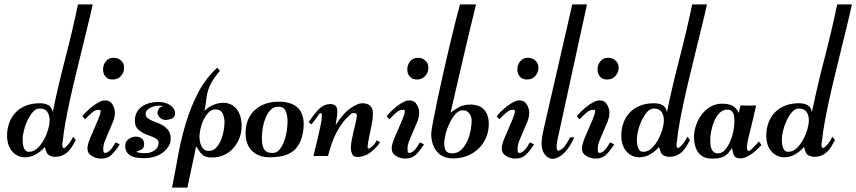

<svg xmlns="http://www.w3.org/2000/svg" viewBox="-20 -710 3898 874"><path d="M266 -70Q263 -55 263.5 -48Q264 -41 266.5 -38.5Q269 -36 271.5 -36.5Q274 -37 276 -38Q289 -49 297.5 -61Q306 -73 313 -88L325 -72Q317 -58 309 -44.5Q301 -31 290.5 -20.5Q280 -10 265 -3Q250 4 228 4Q201 1 194 -13Q187 -27 184 -41Q167 -21 143.5 -7.5Q120 6 94 6Q74 6 58.5 -2.5Q43 -11 32.5 -24.5Q22 -38 17 -55.5Q12 -73 12 -91Q12 -123 22 -150.5Q32 -178 51 -198Q70 -218 98 -229Q126 -240 161 -240Q183 -240 199 -232Q215 -224 220 -200Q246 -325 277.5 -445.5Q309 -566 335 -690H402Q393 -648 380 -595Q367 -542 353 -484.5Q339 -427 324.5 -367.5Q310 -308 298 -253Q286 -198 277.5 -150.5Q269 -103 266 -70ZM161 -216Q143 -216 129 -199.5Q115 -183 104.5 -160.5Q94 -138 88.5 -114.5Q83 -91 83 -77Q83 -68 84 -57.5Q85 -47 88 -38.5Q91 -30 96.5 -24.5Q102 -19 112 -19Q133 -19 150 -35Q167 -51 179.5 -73.5Q192 -96 199 -120.5Q206 -145 206 -162Q206 -185 195.5 -200.5Q185 -216 161 -216Z M493 -348Q472 -348 460.5 -361Q449 -374 449 -394Q449 -415 462 -431Q475 -447 497 -447Q517 -447 531 -434.5Q545 -422 545 -402Q545 -380 530.5 -364Q516 -348 493 -348ZM458 -253Q481 -253 492 -234.5Q503 -216 503 -197Q503 -177 494.5 -156Q486 -135 476.5 -113.5Q467 -92 458.5 -71Q450 -50 450 -31Q450 -27 451 -20.5Q452 -14 458 -14Q466 -14 473.5 -19.5Q481 -25 487 -32.5Q493 -40 498 -48.5Q503 -57 506 -62L525 -53Q509 -27 490 -7.5Q471 12 439 12Q418 12 398 0Q378 -12 378 -34Q378 -51 390 -80.5Q402 -110 415 -138.5Q428 -167 435 -188.5Q442 -210 433 -210Q424 -210 418 -208.5Q412 -207 405.5 -202.5Q399 -198 390 -189.5Q381 -181 367 -167L355 -181Q362 -190 374.5 -202.5Q387 -215 402 -226.5Q417 -238 431.5 -245.5Q446 -253 458 -253Z M699 -246Q711 -246 724.5 -243.5Q738 -241 749.5 -234.5Q761 -228 769 -218Q777 -208 777 -193Q777 -179 766 -172.5Q755 -166 738 -164Q719 -163 707 -175.5Q695 -188 697 -200Q700 -211 704.5 -217Q709 -223 723 -228L701 -229Q693 -229 683 -226.5Q673 -224 664 -219.5Q655 -215 649 -208Q643 -201 643 -191Q643 -180 651.5 -173Q660 -166 672.5 -160.5Q685 -155 700 -149.5Q715 -144 727.5 -135Q740 -126 748.5 -113Q757 -100 757 -79Q757 -57 745.5 -40.5Q734 -24 717 -12.5Q700 -1 679.5 4.5Q659 10 640 10Q624 10 608 8.5Q592 7 579 1Q566 -5 558 -16.5Q550 -28 550 -47Q550 -65 565 -76.5Q580 -88 597 -88Q614 -88 625 -80Q636 -72 636 -53Q636 -36 624 -29.5Q612 -23 601 -20Q602 -18 606.5 -16.5Q611 -15 618 -14Q625 -13 632 -13Q639 -13 645 -13Q665 -13 683.5 -25.5Q702 -38 702 -61Q702 -64 701 -67Q700 -70 699 -72Q685 -84 667 -90Q649 -96 633 -104Q617 -112 605.5 -124.5Q594 -137 594 -161Q594 -183 603 -199Q612 -215 627 -225.5Q642 -236 661 -241Q680 -246 699 -246Z M981 -388Q957 -359 945.5 -339.5Q934 -320 928 -301.5Q922 -283 919.5 -260.5Q917 -238 911 -205Q927 -222 950 -232Q973 -242 996 -242Q1018 -242 1034 -233Q1050 -224 1060.5 -209Q1071 -194 1075.5 -175Q1080 -156 1080 -137Q1080 -108 1070 -82Q1060 -56 1042.5 -36Q1025 -16 1000 -4.5Q975 7 945 7Q928 7 918 3.5Q908 0 900.5 -6.5Q893 -13 887 -22.5Q881 -32 873 -44L833 144H763Q777 74 790.5 -1Q804 -76 825.5 -148Q847 -220 880.5 -285.5Q914 -351 969 -402ZM930 -23Q951 -23 964.5 -38Q978 -53 986.5 -74Q995 -95 998.5 -117.5Q1002 -140 1002 -155Q1002 -175 993.5 -193.5Q985 -212 961 -212Q943 -212 929.5 -198Q916 -184 906.5 -164.5Q897 -145 892.5 -123.5Q888 -102 888 -88Q888 -78 890 -66.5Q892 -55 896.5 -45.5Q901 -36 909 -29.5Q917 -23 930 -23Z M1241 -247Q1271 -248 1295 -241.5Q1319 -235 1335 -220Q1351 -205 1358 -180.5Q1365 -156 1361 -120Q1356 -82 1343 -57.5Q1330 -33 1310 -19Q1290 -5 1263.5 0.5Q1237 6 1207 6Q1157 6 1127.5 -23Q1098 -52 1098 -103Q1098 -139 1109.5 -165.5Q1121 -192 1141 -210Q1161 -228 1186.5 -237Q1212 -246 1241 -247ZM1172 -84Q1172 -71 1173.5 -58.5Q1175 -46 1179.5 -36Q1184 -26 1193 -20Q1202 -14 1218 -14Q1238 -12 1251.5 -28Q1265 -44 1273.5 -67Q1282 -90 1285.5 -115Q1289 -140 1289 -157Q1289 -188 1279 -207Q1269 -226 1244 -224Q1223 -223 1209.5 -207.5Q1196 -192 1187.5 -170Q1179 -148 1175.5 -124Q1172 -100 1172 -84Z M1605 -234Q1623 -243 1645 -238.5Q1667 -234 1676 -211Q1680 -185 1673.5 -151.5Q1667 -118 1661 -89.5Q1655 -61 1653.5 -44.5Q1652 -28 1666 -37Q1678 -46 1684 -54Q1690 -62 1695 -71Q1697 -71 1701 -68Q1705 -65 1710 -62Q1693 -36 1664.5 -15Q1636 6 1601 4Q1588 2 1584 -7Q1580 -16 1578 -24Q1576 -44 1579.5 -64Q1583 -84 1587.5 -103.5Q1592 -123 1597 -143Q1602 -163 1605 -184Q1605 -193 1594.5 -195Q1584 -197 1578 -191Q1556 -173 1539.5 -151Q1523 -129 1510.5 -104.5Q1498 -80 1489 -53.5Q1480 -27 1473 0H1407Q1411 -17 1416.5 -39.5Q1422 -62 1427.5 -86Q1433 -110 1438 -132.5Q1443 -155 1444.5 -170.5Q1446 -186 1443.5 -192.5Q1441 -199 1433 -191Q1425 -179 1416 -167.5Q1407 -156 1398 -144L1385 -154Q1398 -173 1406.5 -184Q1415 -195 1421 -202Q1427 -209 1431.5 -213Q1436 -217 1442 -222Q1449 -228 1460 -232Q1471 -236 1482 -236.5Q1493 -237 1502 -232.5Q1511 -228 1514 -216Q1517 -198 1513.5 -178Q1510 -158 1508 -140Q1526 -170 1549.5 -195Q1573 -220 1605 -234Z M1878 -348Q1857 -348 1845.5 -361Q1834 -374 1834 -394Q1834 -415 1847 -431Q1860 -447 1882 -447Q1902 -447 1916 -434.5Q1930 -422 1930 -402Q1930 -380 1915.5 -364Q1901 -348 1878 -348ZM1843 -253Q1866 -253 1877 -234.5Q1888 -216 1888 -197Q1888 -177 1879.5 -156Q1871 -135 1861.5 -113.5Q1852 -92 1843.5 -71Q1835 -50 1835 -31Q1835 -27 1836 -20.5Q1837 -14 1843 -14Q1851 -14 1858.5 -19.5Q1866 -25 1872 -32.5Q1878 -40 1883 -48.5Q1888 -57 1891 -62L1910 -53Q1894 -27 1875 -7.5Q1856 12 1824 12Q1803 12 1783 0Q1763 -12 1763 -34Q1763 -51 1775 -80.5Q1787 -110 1800 -138.5Q1813 -167 1820 -188.5Q1827 -210 1818 -210Q1809 -210 1803 -208.5Q1797 -207 1790.5 -202.5Q1784 -198 1775 -189.5Q1766 -181 1752 -167L1740 -181Q1747 -190 1759.5 -202.5Q1772 -215 1787 -226.5Q1802 -238 1816.5 -245.5Q1831 -253 1843 -253Z M2031 -197Q2051 -213 2072 -223.5Q2093 -234 2121 -234Q2163 -234 2184 -210.5Q2205 -187 2205 -146Q2205 -112 2192.5 -83Q2180 -54 2158 -33Q2136 -12 2106.5 -0.5Q2077 11 2044 11Q1993 11 1968 -21Q1943 -53 1943 -101Q1943 -113 1951 -155Q1959 -197 1971 -254.5Q1983 -312 1998 -378.5Q2013 -445 2027.5 -506Q2042 -567 2054.5 -616.5Q2067 -666 2074 -690H2147Q2118 -572 2088 -443.5Q2058 -315 2031 -197ZM2002 -58Q2002 -38 2009 -25Q2016 -12 2039 -12Q2063 -12 2080 -28.5Q2097 -45 2107.5 -68.5Q2118 -92 2122.5 -117.5Q2127 -143 2127 -162Q2127 -179 2116.5 -193.5Q2106 -208 2087 -208Q2068 -208 2052.5 -190Q2037 -172 2025.5 -147.5Q2014 -123 2008 -98Q2002 -73 2002 -58Z M2379 -348Q2358 -348 2346.5 -361Q2335 -374 2335 -394Q2335 -415 2348 -431Q2361 -447 2383 -447Q2403 -447 2417 -434.5Q2431 -422 2431 -402Q2431 -380 2416.5 -364Q2402 -348 2379 -348ZM2344 -253Q2367 -253 2378 -234.5Q2389 -216 2389 -197Q2389 -177 2380.5 -156Q2372 -135 2362.5 -113.5Q2353 -92 2344.5 -71Q2336 -50 2336 -31Q2336 -27 2337 -20.5Q2338 -14 2344 -14Q2352 -14 2359.5 -19.5Q2367 -25 2373 -32.5Q2379 -40 2384 -48.5Q2389 -57 2392 -62L2411 -53Q2395 -27 2376 -7.5Q2357 12 2325 12Q2304 12 2284 0Q2264 -12 2264 -34Q2264 -51 2276 -80.5Q2288 -110 2301 -138.5Q2314 -167 2321 -188.5Q2328 -210 2319 -210Q2310 -210 2304 -208.5Q2298 -207 2291.5 -202.5Q2285 -198 2276 -189.5Q2267 -181 2253 -167L2241 -181Q2248 -190 2260.5 -202.5Q2273 -215 2288 -226.5Q2303 -238 2317.5 -245.5Q2332 -253 2344 -253Z M2528 -121Q2523 -100 2519 -81Q2515 -62 2514 -48Q2513 -34 2516 -27.5Q2519 -21 2527 -26Q2541 -30 2554 -49.5Q2567 -69 2575 -85H2594Q2586 -65 2572 -43.5Q2558 -22 2540.5 -7Q2523 8 2504 12Q2485 16 2467 1Q2453 -13 2448.5 -30.5Q2444 -48 2446 -70.5Q2448 -93 2454.5 -121Q2461 -149 2469 -184L2585 -690H2652Z M2744 -348Q2723 -348 2711.5 -361Q2700 -374 2700 -394Q2700 -415 2713 -431Q2726 -447 2748 -447Q2768 -447 2782 -434.5Q2796 -422 2796 -402Q2796 -380 2781.5 -364Q2767 -348 2744 -348ZM2709 -253Q2732 -253 2743 -234.5Q2754 -216 2754 -197Q2754 -177 2745.5 -156Q2737 -135 2727.5 -113.5Q2718 -92 2709.5 -71Q2701 -50 2701 -31Q2701 -27 2702 -20.5Q2703 -14 2709 -14Q2717 -14 2724.5 -19.5Q2732 -25 2738 -32.5Q2744 -40 2749 -48.5Q2754 -57 2757 -62L2776 -53Q2760 -27 2741 -7.5Q2722 12 2690 12Q2669 12 2649 0Q2629 -12 2629 -34Q2629 -51 2641 -80.5Q2653 -110 2666 -138.5Q2679 -167 2686 -188.5Q2693 -210 2684 -210Q2675 -210 2669 -208.5Q2663 -207 2656.5 -202.5Q2650 -198 2641 -189.5Q2632 -181 2618 -167L2606 -181Q2613 -190 2625.5 -202.5Q2638 -215 2653 -226.5Q2668 -238 2682.5 -245.5Q2697 -253 2709 -253Z M3062 -70Q3059 -55 3059.5 -48Q3060 -41 3062.5 -38.5Q3065 -36 3067.5 -36.5Q3070 -37 3072 -38Q3085 -49 3093.5 -61Q3102 -73 3109 -88L3121 -72Q3113 -58 3105 -44.5Q3097 -31 3086.5 -20.5Q3076 -10 3061 -3Q3046 4 3024 4Q2997 1 2990 -13Q2983 -27 2980 -41Q2963 -21 2939.5 -7.5Q2916 6 2890 6Q2870 6 2854.5 -2.5Q2839 -11 2828.5 -24.5Q2818 -38 2813 -55.5Q2808 -73 2808 -91Q2808 -123 2818 -150.5Q2828 -178 2847 -198Q2866 -218 2894 -229Q2922 -240 2957 -240Q2979 -240 2995 -232Q3011 -224 3016 -200Q3042 -325 3073.5 -445.5Q3105 -566 3131 -690H3198Q3189 -648 3176 -595Q3163 -542 3149 -484.5Q3135 -427 3120.5 -367.5Q3106 -308 3094 -253Q3082 -198 3073.5 -150.5Q3065 -103 3062 -70ZM2957 -216Q2939 -216 2925 -199.5Q2911 -183 2900.5 -160.5Q2890 -138 2884.5 -114.5Q2879 -91 2879 -77Q2879 -68 2880 -57.5Q2881 -47 2884 -38.5Q2887 -30 2892.5 -24.5Q2898 -19 2908 -19Q2929 -19 2946 -35Q2963 -51 2975.5 -73.5Q2988 -96 2995 -120.5Q3002 -145 3002 -162Q3002 -185 2991.5 -200.5Q2981 -216 2957 -216Z M3446 -49Q3437 -40 3426 -29.5Q3415 -19 3402.5 -10Q3390 -1 3376.5 5Q3363 11 3350 11Q3338 11 3331.5 7.5Q3325 4 3321.5 -2.5Q3318 -9 3316 -17.5Q3314 -26 3312 -36Q3304 -24 3296.5 -15Q3289 -6 3279.5 0Q3270 6 3256.5 9Q3243 12 3222 12Q3178 12 3158.5 -16Q3139 -44 3139 -86Q3139 -113 3148.5 -140Q3158 -167 3174.5 -189Q3191 -211 3214.5 -224.5Q3238 -238 3267 -238Q3296 -238 3313.5 -229Q3331 -220 3343 -196L3351 -230Q3369 -230 3386.5 -229.5Q3404 -229 3422 -230Q3411 -181 3403 -148Q3395 -115 3389.5 -93Q3384 -71 3382 -57.5Q3380 -44 3380 -35Q3380 -25 3389 -23Q3396 -24 3408.5 -38Q3421 -52 3435 -66Q3438 -62 3441 -57.5Q3444 -53 3446 -49ZM3213 -72Q3213 -63 3214 -52.5Q3215 -42 3218.5 -33Q3222 -24 3229 -18Q3236 -12 3248 -12Q3267 -12 3281 -28.5Q3295 -45 3304.5 -67.5Q3314 -90 3318.5 -114Q3323 -138 3323 -154Q3323 -163 3322.5 -173.5Q3322 -184 3319 -192Q3316 -200 3309.5 -205.5Q3303 -211 3291 -211Q3270 -211 3255 -195.5Q3240 -180 3231 -158.5Q3222 -137 3217.5 -113Q3213 -89 3213 -72Z M3722 -70Q3719 -55 3719.5 -48Q3720 -41 3722.5 -38.5Q3725 -36 3727.5 -36.5Q3730 -37 3732 -38Q3745 -49 3753.5 -61Q3762 -73 3769 -88L3781 -72Q3773 -58 3765 -44.5Q3757 -31 3746.5 -20.5Q3736 -10 3721 -3Q3706 4 3684 4Q3657 1 3650 -13Q3643 -27 3640 -41Q3623 -21 3599.5 -7.5Q3576 6 3550 6Q3530 6 3514.5 -2.5Q3499 -11 3488.5 -24.5Q3478 -38 3473 -55.5Q3468 -73 3468 -91Q3468 -123 3478 -150.5Q3488 -178 3507 -198Q3526 -218 3554 -229Q3582 -240 3617 -240Q3639 -240 3655 -232Q3671 -224 3676 -200Q3702 -325 3733.5 -445.5Q3765 -566 3791 -690H3858Q3849 -648 3836 -595Q3823 -542 3809 -484.5Q3795 -427 3780.5 -367.5Q3766 -308 3754 -253Q3742 -198 3733.5 -150.5Q3725 -103 3722 -70ZM3617 -216Q3599 -216 3585 -199.5Q3571 -183 3560.5 -160.5Q3550 -138 3544.5 -114.5Q3539 -91 3539 -77Q3539 -68 3540 -57.5Q3541 -47 3544 -38.5Q3547 -30 3552.5 -24.5Q3558 -19 3568 -19Q3589 -19 3606 -35Q3623 -51 3635.5 -73.5Q3648 -96 3655 -120.5Q3662 -145 3662 -162Q3662 -185 3651.5 -200.5Q3641 -216 3617 -216Z"/></svg>

Font: Lucien Schoenschriftv CAT
Style: Regular
Weight: 400
Designer: Lucian Bernhard 1928
Foundry: CAT-Fonts Peter Wiegel
Version: Version 1.000